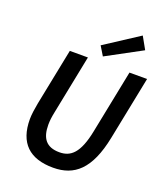

<svg xmlns="http://www.w3.org/2000/svg" viewBox="-159 -988 952 1107"><g transform="rotate(20 316.5 -434.5)"><path d="M298 12C428 12 514 -60 555 -265L633 -654H525L447 -265C419 -124 371 -84 302 -84C221 -84 188 -129 188 -212C188 -236 191 -260 197 -289L270 -654H159L89 -305C83 -272 77 -235 77 -206C77 -60 153 12 298 12ZM349 -689 566 -806 524 -881 315 -745Z"/></g></svg>

Font: Source Sans Pro Semibold
Style: Italic
Weight: 600
Italic angle: -11°
Designer: Paul D. Hunt
Foundry: Adobe Systems Incorporated
Version: Version 3.006;hotconv 1.0.111;makeotfexe 2.5.65597